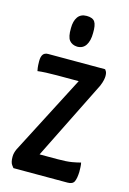

<svg xmlns="http://www.w3.org/2000/svg" viewBox="-109 -750 541 805"><g transform="rotate(15 161.5 -348.0)"><path d="M33 0Q33 0 25 -10.5Q17 -21 17 -45Q17 -54 19 -62Q21 -70 25 -79L203 -423H108Q83 -423 61.5 -422Q40 -421 25 -419Q22 -433 21.5 -444Q21 -455 21 -461Q21 -481 28 -490.5Q35 -500 50 -500H297Q297 -500 301.5 -493.5Q306 -487 306 -472Q306 -466 304 -455.5Q302 -445 295 -428L124 -84H201Q241 -84 264 -88Q287 -92 301 -96Q303 -89 303.5 -76.5Q304 -64 304 -56Q303 -28 296.5 -14Q290 0 268 0ZM159 -561Q137 -562 125 -576.5Q113 -591 114 -630Q114 -660 126.5 -678Q139 -696 165 -696Q191 -696 200.5 -682Q210 -668 209 -633Q209 -600 196.5 -580.5Q184 -561 159 -561Z"/></g></svg>

Font: Yanone Kaffeesatz Medium
Style: Regular
Weight: 500
Designer: Yanone (Cyrillic: Daniel Pouzeot, Huerta Tipografica, and Cyreal)
Foundry: Yanone
Version: Version 2.003